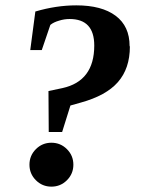

<svg xmlns="http://www.w3.org/2000/svg" viewBox="-20 -681 540 717"><path d="M464 -509 465 -507Q465 -425 420 -374Q376 -324 282 -298L243 -287L212 -188H162L161 -341L213 -352Q332 -378 332 -511Q332 -610 240 -610Q220 -610 201 -604Q180 -598 168 -588L136 -494H93L112 -638Q190 -661 265 -661Q360 -661 412 -622Q464 -583 464 -509ZM230 -8Q206 16 172 16Q138 16 114 -8Q90 -32 90 -66Q90 -100 114 -124Q138 -148 172 -148Q206 -148 230 -124Q254 -100 254 -66Q254 -32 230 -8Z"/></svg>

Font: Libra Serif Modern
Style: Bold Italic
Weight: 700
Italic angle: -12°
Designer: Stefan Peev, Context Ltd
Foundry: Stefan Peev, Context Ltd
Version: Version 1.000